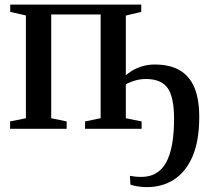

<svg xmlns="http://www.w3.org/2000/svg" viewBox="-20 -542 882 808"><path d="M598 245.5Q577.5 245.5 558.5 242.2Q539.5 239 529 235L526.5 198Q534 199.5 547.5 201Q561 202.5 575 202.5Q645.5 202.5 679 142Q712.5 81.5 712.5 -42Q712.5 -132.5 685.8 -171Q659 -209.5 594.5 -209.5Q566.5 -209.5 541.5 -201Q516.5 -192.5 496.5 -180V-213Q510.5 -228 530.2 -241Q550 -254 575.5 -262.2Q601 -270.5 631.5 -270.5Q694 -270.5 735.5 -246.8Q777 -223 797.8 -174.2Q818.5 -125.5 818.5 -49.5Q818.5 49.5 790.8 115Q763 180.5 713.2 213Q663.5 245.5 598 245.5ZM22.5 0V-31L89 -44.5V-477L23 -492V-522.5H574.5V-492L509.5 -476.5V-44.5L576 -31V0H338V-31L403.5 -44.5V-481H195.5V-44.5L260.5 -31V0Z"/></svg>

Font: Merriweather 96pt Medium
Style: Regular
Weight: 500
Version: Version 2.100